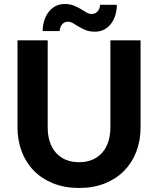

<svg xmlns="http://www.w3.org/2000/svg" viewBox="-20 -926 786 954"><path d="M67 0ZM373 -120Q409.5 -120 438.5 -132.2Q467.5 -144.5 487.5 -167Q507.5 -189.5 518 -221.5Q528.5 -253.5 528.5 -293.5V-725.5H678.5V-293.5Q678.5 -227.5 657.2 -172.2Q636 -117 596.5 -77Q557 -37 500.5 -14.5Q444 8 373 8Q302 8 245.2 -14.5Q188.5 -37 149 -77Q109.5 -117 88.2 -172.2Q67 -227.5 67 -293.5V-725.5H217V-293.5Q217 -253.5 227.5 -221.5Q238 -189.5 258 -167Q278 -144.5 307 -132.2Q336 -120 373 -120ZM435 -856.5Q446 -856.5 454 -860.8Q462 -865 467 -871.8Q472 -878.5 474.5 -886.5Q477 -894.5 477 -902H560.5Q560.5 -876 553.5 -852Q546.5 -828 532.8 -809.5Q519 -791 498.8 -779.8Q478.5 -768.5 452 -768.5Q425.5 -768.5 406.2 -776.2Q387 -784 371.8 -793.2Q356.5 -802.5 343.8 -810.2Q331 -818 317.5 -818Q306.5 -818 298.8 -813.5Q291 -809 286.2 -802Q281.5 -795 279 -787Q276.5 -779 276.5 -771.5H192Q192 -797.5 199.2 -821.8Q206.5 -846 220.2 -864.8Q234 -883.5 254.2 -894.8Q274.5 -906 301 -906Q327.5 -906 347 -898.2Q366.5 -890.5 381.5 -881.2Q396.5 -872 409.2 -864.2Q422 -856.5 435 -856.5Z"/></svg>

Font: Lato Heavy
Style: Regular
Weight: 800
Designer: Lukasz Dziedzic
Foundry: tyPoland Lukasz Dziedzic
Version: Version 2.007; 2014-02-27